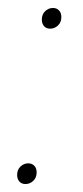

<svg xmlns="http://www.w3.org/2000/svg" viewBox="-20 -462 209 482"><path d="M85 -413Q85 -426 93.5 -434Q102 -442 113 -442Q122 -442 128 -436Q134 -430 134 -419Q134 -406 125.5 -398Q117 -390 106 -390Q96 -390 90.5 -396.5Q85 -403 85 -413ZM23 -23Q23 -36 31.5 -44Q40 -52 51 -52Q60 -52 66 -46Q72 -40 72 -29Q72 -16 63.5 -8Q55 0 44 0Q34 0 28.5 -6.5Q23 -13 23 -23Z"/></svg>

Font: Bitter Pro Thin
Style: Italic
Weight: 250
Italic angle: -9°
Designer: Sol Matas, and Bitter project Authors
Foundry: Sol Matas
Version: Version 1.010